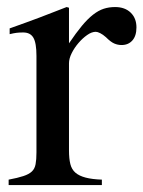

<svg xmlns="http://www.w3.org/2000/svg" viewBox="-20 -533 413 553"><path d="M7.8 -451.2Q32.2 -460 52.7 -467.3Q73.2 -474.6 92.3 -481.9Q111.3 -489.3 130.4 -496.6Q149.4 -503.9 171.9 -512.7L178.7 -510.7V-408.2Q199.2 -438.5 215.8 -458.5Q232.4 -478.5 248 -490.7Q263.7 -502.9 278.8 -507.8Q293.9 -512.7 311.5 -512.7Q339.8 -512.7 356.4 -496.6Q373 -480.5 373 -454.1Q373 -429.7 361.3 -416.5Q349.6 -403.3 330.1 -403.3Q319.3 -403.3 309.1 -407.7Q298.8 -412.1 285.2 -425.8Q276.4 -433.6 268.6 -437.5Q260.7 -441.4 255.9 -441.4Q244.1 -441.4 231 -432.1Q217.8 -422.9 206.1 -409.2Q194.3 -395.5 186.5 -379.9Q178.7 -364.3 178.7 -350.6V-99.6Q178.7 -76.2 182.6 -60.5Q186.5 -44.9 197.3 -35.6Q208 -26.4 226.6 -21.5Q245.1 -16.6 273.4 -15.6V0H4.9V-15.6Q31.2 -20.5 47.4 -25.9Q63.5 -31.2 71.8 -39.1Q80.1 -46.9 82.5 -60.1Q85 -73.2 85 -93.8V-372.1Q85 -409.2 76.2 -424.3Q67.4 -439.5 46.9 -439.5Q36.1 -439.5 27.8 -438.5Q19.5 -437.5 7.8 -434.6Z"/></svg>

Font: Jomolhari
Style: Regular
Weight: 400
Designer: Christopher J. Fynn
Foundry: Christopher  J.  Fynn (Karma Drubgy¸ Tenzin).
Version: Version 1.000